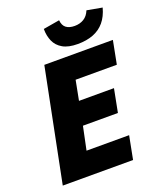

<svg xmlns="http://www.w3.org/2000/svg" viewBox="-154 -946 868 1042"><g transform="rotate(-20 280.0 -425.0)"><path d="M26 0 156 -650H552L526 -516H288L266 -402H468L442 -268H240L212 -134H458L432 0ZM366 -694Q312 -694 280 -712.5Q248 -731 234 -762.5Q220 -794 220 -834L314 -850Q317 -819 335 -805.5Q353 -792 384 -792Q414 -792 437 -806Q460 -820 472 -850L560 -834Q547 -786 521 -755Q495 -724 456 -709Q417 -694 366 -694Z"/></g></svg>

Font: Source Sans 3 Black
Style: Italic
Weight: 900
Italic angle: -11°
Designer: Paul D. Hunt
Foundry: Adobe
Version: Version 3.052;hotconv 1.1.0;makeotfexe 2.6.0